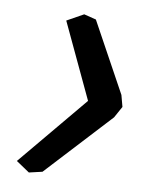

<svg xmlns="http://www.w3.org/2000/svg" viewBox="-80 -792 601 808"><g transform="rotate(10 220.0 -388.0)"><path d="M100 -40 42 -79 293 -380 144 -697 214 -736 266 -723 427 -429 440 -380 413 -331 156 -53Z"/></g></svg>

Font: Chau Philomene One
Style: Italic
Weight: 400
Designer: Vicente Lamonaca
Foundry: TipoType
Version: Version 1.002